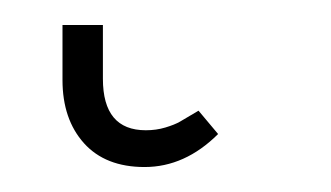

<svg xmlns="http://www.w3.org/2000/svg" viewBox="-20 28 264 153"><path d="M95.2 161.1Q64 161.1 46.9 142.1Q29.8 123 29.8 91.8V47.9H62V90.8Q62 131.8 96.2 131.8Q104.5 131.8 111.8 129.6Q119.1 127.4 123.3 125Q127.4 122.6 138.2 116.2L153.8 134.8Q127.4 161.1 95.2 161.1Z"/></svg>

Font: Fira Sans Compressed UltraLight
Style: Regular
Weight: 200
Width: 1
Designer: Carrois Corporate & Edenspiekermann AG
Foundry: Carrois Corporate GbR & Edenspiekermann AG
Version: Version 4.203;PS 004.203;hotconv 1.0.88;makeotf.lib2.5.64775